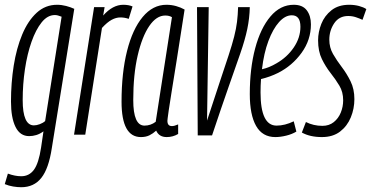

<svg xmlns="http://www.w3.org/2000/svg" viewBox="-32 -564 1554 804"><path d="M-12 207 1 163Q31 174 57 174Q90 174 110 147Q130 120 140 54L150 -14Q135 -3 120 1.5Q105 6 90 6Q52 6 33 -32.5Q14 -71 14 -139Q14 -217 25.5 -289.5Q37 -362 61 -419.5Q85 -477 121.5 -510.5Q158 -544 207 -544Q226 -544 245 -539Q264 -534 279 -527L185 56Q172 142 141 181Q110 220 57 220Q41 220 23 217Q5 214 -12 207ZM226 -494Q209 -501 198 -501Q167 -501 142.5 -470.5Q118 -440 100 -389Q82 -338 72.5 -274.5Q63 -211 63 -145Q63 -39 110 -39Q121 -39 134.5 -44Q148 -49 157 -57Z M406 -534 400 -499Q440 -544 484 -544Q507 -544 523 -537L507 -485Q490 -491 472 -491Q454 -491 435.5 -481Q417 -471 395 -447L325 0H278L362 -534Z M666 10Q634 10 622 -17Q609 -5 594 2.5Q579 10 558 10Q477 10 477 -138Q477 -259 500 -350.5Q523 -442 565.5 -493Q608 -544 665 -544Q686 -544 705.5 -538.5Q725 -533 741 -524Q721 -394 707.5 -309.5Q694 -225 686 -175.5Q678 -126 674.5 -101.5Q671 -77 670 -68.5Q669 -60 669 -58Q669 -36 688 -36Q698 -36 714 -43V-3Q692 10 666 10ZM620 -54 688 -492Q677 -499 660 -499Q623 -499 593 -455Q563 -411 544.5 -331.5Q526 -252 526 -145Q526 -38 573 -38Q599 -38 620 -54Z M856 3H796L793 -534H842L835 -59Q866 -154 888 -220Q910 -286 925 -331.5Q940 -377 948.5 -410.5Q957 -444 960.5 -472.5Q964 -501 965 -534H1014Q1013 -488 1003.5 -442.5Q994 -397 974 -339.5Q954 -282 925 -199.5Q896 -117 856 3Z M1209 -13Q1191 -2 1166.5 4Q1142 10 1121 10Q1067 10 1040.5 -36.5Q1014 -83 1014 -170Q1014 -277 1036.5 -361.5Q1059 -446 1100.5 -495Q1142 -544 1198 -544Q1235 -544 1252.5 -521Q1270 -498 1270 -462Q1270 -397 1231 -343Q1192 -289 1133 -259Q1099 -242 1061 -233Q1059 -206 1059 -177Q1059 -38 1126 -38Q1161 -38 1198 -56ZM1190 -500Q1162 -500 1136.5 -471.5Q1111 -443 1092 -392.5Q1073 -342 1065 -274Q1096 -281 1126 -299Q1170 -324 1198 -365Q1226 -406 1226 -452Q1226 -500 1190 -500Z M1232 -9 1249 -53Q1281 -37 1318 -37Q1346 -37 1365.5 -52.5Q1385 -68 1395 -92.5Q1405 -117 1405 -144Q1405 -179 1389 -205.5Q1373 -232 1352.5 -258Q1332 -284 1316 -316.5Q1300 -349 1300 -395Q1300 -430 1313.5 -464Q1327 -498 1356 -521Q1385 -544 1430 -544Q1452 -544 1471 -539Q1490 -534 1502 -526L1486 -481Q1473 -487 1458 -492Q1443 -497 1426 -497Q1388 -497 1367.5 -466.5Q1347 -436 1347 -398Q1347 -365 1362.5 -338Q1378 -311 1399 -283.5Q1420 -256 1436 -223.5Q1452 -191 1452 -149Q1452 -109 1437 -72.5Q1422 -36 1392 -13Q1362 10 1316 10Q1266 10 1232 -9Z"/></svg>

Font: Georama ExtraCondensed Light
Style: Italic
Weight: 300
Width: 2
Italic angle: -9°
Designer: Jean-Baptiste Levee
Foundry: Production Type
Version: Version 1.000